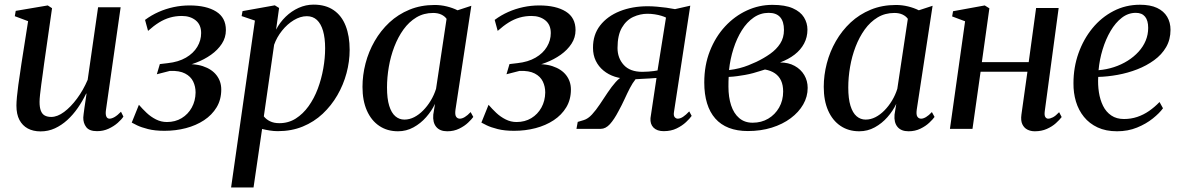

<svg xmlns="http://www.w3.org/2000/svg" viewBox="-20 -557 5098 830"><path d="M155.5 11Q123.5 11 100.2 -1.5Q77 -14 64 -38.5Q51 -63 51 -100.5Q51 -114.5 53.2 -138.5Q55.5 -162.5 59.2 -189.8Q63 -217 66.8 -241.5Q70.5 -266 72.5 -281L101.5 -465.5L44 -487L48 -510L186.5 -533.5L205 -521.5L170.5 -280.5Q168.5 -262.5 165 -239.2Q161.5 -216 158.5 -192.5Q155.5 -169 153.2 -148.8Q151 -128.5 151 -116.5Q151 -93 156.5 -78.5Q162 -64 173.2 -57.8Q184.5 -51.5 201.5 -51.5Q228 -51.5 257 -73Q286 -94.5 313 -131Q340 -167.5 359 -212L404 -525.5H501.5L438 -81Q435.5 -63.5 439.5 -53.8Q443.5 -44 453.5 -44Q463 -44 475.5 -51.2Q488 -58.5 503 -74L513.5 -53Q505.5 -40.5 488.8 -25.8Q472 -11 449.2 -0.5Q426.5 10 399.5 10Q366 10 352.8 -7.5Q339.5 -25 340 -49Q340 -52.5 341.5 -64.2Q343 -76 345.2 -92Q347.5 -108 350 -124.2Q352.5 -140.5 354 -152L352.5 -152.5Q336.5 -119.5 316 -90Q295.5 -60.5 270.8 -38Q246 -15.5 217.2 -2.2Q188.5 11 155.5 11Z M691 8.5Q649.5 8.5 620 1Q590.5 -6.5 573 -15Q555.5 -23.5 549.5 -27L580.5 -104Q595.5 -86.5 613.8 -69.2Q632 -52 654.2 -40.8Q676.5 -29.5 701.5 -29.5Q737.5 -29.5 765.2 -46.2Q793 -63 809 -92Q825 -121 825.5 -157Q825.5 -183 815 -204.8Q804.5 -226.5 780.2 -239.2Q756 -252 714.5 -250.5L658 -236L671 -280L705 -284Q751.5 -289 783.8 -307.8Q816 -326.5 832.8 -354.5Q849.5 -382.5 849.5 -414Q849.5 -450 826 -469Q802.5 -488 766 -488Q739 -488 714.8 -481Q690.5 -474 667.5 -459.8Q644.5 -445.5 620 -423.5L607 -471Q634.5 -491.5 665.5 -505.2Q696.5 -519 730.2 -526.2Q764 -533.5 799.5 -533.5Q872 -533.5 914.2 -507.2Q956.5 -481 956.5 -427Q956.5 -394.5 939 -367.8Q921.5 -341 892.2 -320.2Q863 -299.5 827.5 -286Q792 -272.5 756 -267L760.5 -277.5Q817.5 -284 856.8 -271Q896 -258 916.2 -231.5Q936.5 -205 936.5 -170Q936.5 -126.5 916.5 -93.2Q896.5 -60 862 -37.2Q827.5 -14.5 783.5 -3Q739.5 8.5 691 8.5Z M979 253.5 1082 -468 1024.5 -487.5 1028.5 -509 1168 -534 1186.5 -522.5 1173.5 -429Q1190 -460.5 1215 -484.8Q1240 -509 1271 -523Q1302 -537 1335.5 -537Q1387.5 -537 1422.2 -513.2Q1457 -489.5 1474.2 -445.5Q1491.5 -401.5 1491.5 -341.5Q1491.5 -291 1478 -240.8Q1464.5 -190.5 1438.5 -145.5Q1412.5 -100.5 1375 -65.2Q1337.5 -30 1288.8 -10Q1240 10 1181 10Q1164 10 1146.5 7.2Q1129 4.5 1113 0.5L1076 253.5ZM1120.5 -54Q1130.5 -41 1147.2 -32.8Q1164 -24.5 1187.5 -24.5Q1227 -24.5 1258.5 -44.5Q1290 -64.5 1314 -98Q1338 -131.5 1353.8 -173.5Q1369.5 -215.5 1377.5 -260.8Q1385.5 -306 1385.5 -348.5Q1385.5 -392.5 1376.5 -423.5Q1367.5 -454.5 1350 -470.8Q1332.5 -487 1306.5 -487Q1278.5 -487 1250 -469.8Q1221.5 -452.5 1199 -424.2Q1176.5 -396 1165 -363.5Z M1949 -83Q1946 -61 1951.8 -52.5Q1957.5 -44 1968 -44Q1977.5 -44 1989.2 -51Q2001 -58 2014.5 -72.5L2026 -51.5Q2019 -41.5 2003.5 -26.8Q1988 -12 1965 -0.8Q1942 10.5 1913.5 10.5Q1881.5 10.5 1865.8 -8.5Q1850 -27.5 1853 -61.5L1860.5 -108Q1846 -77.5 1822.2 -50.5Q1798.5 -23.5 1767.5 -6.5Q1736.5 10.5 1700.5 10.5Q1654 10.5 1619.5 -12.8Q1585 -36 1566 -79Q1547 -122 1547 -181.5Q1547 -232 1560.2 -283Q1573.5 -334 1599.5 -379.2Q1625.5 -424.5 1663.2 -459.8Q1701 -495 1750.2 -515.2Q1799.5 -535.5 1859 -535.5Q1886 -535.5 1911.5 -529.2Q1937 -523 1958 -512.5L2017.5 -532ZM1910.5 -475.5Q1902.5 -487 1887.8 -494Q1873 -501 1852.5 -501Q1812 -501 1780 -481.8Q1748 -462.5 1724.2 -429.5Q1700.5 -396.5 1684.5 -354.8Q1668.5 -313 1660.8 -267.8Q1653 -222.5 1653 -179Q1653 -130.5 1662.5 -99.8Q1672 -69 1689 -54.5Q1706 -40 1728 -40Q1750 -40 1770.5 -50.5Q1791 -61 1809.2 -79.5Q1827.5 -98 1842 -122Q1856.5 -146 1865 -173Z M2202.5 8.5Q2161 8.5 2131.5 1Q2102 -6.5 2084.5 -15Q2067 -23.5 2061 -27L2092 -104Q2107 -86.5 2125.2 -69.2Q2143.5 -52 2165.8 -40.8Q2188 -29.5 2213 -29.5Q2249 -29.5 2276.8 -46.2Q2304.5 -63 2320.5 -92Q2336.5 -121 2337 -157Q2337 -183 2326.5 -204.8Q2316 -226.5 2291.8 -239.2Q2267.5 -252 2226 -250.5L2169.5 -236L2182.5 -280L2216.5 -284Q2263 -289 2295.2 -307.8Q2327.5 -326.5 2344.2 -354.5Q2361 -382.5 2361 -414Q2361 -450 2337.5 -469Q2314 -488 2277.5 -488Q2250.5 -488 2226.2 -481Q2202 -474 2179 -459.8Q2156 -445.5 2131.5 -423.5L2118.5 -471Q2146 -491.5 2177 -505.2Q2208 -519 2241.8 -526.2Q2275.5 -533.5 2311 -533.5Q2383.5 -533.5 2425.8 -507.2Q2468 -481 2468 -427Q2468 -394.5 2450.5 -367.8Q2433 -341 2403.8 -320.2Q2374.5 -299.5 2339 -286Q2303.5 -272.5 2267.5 -267L2272 -277.5Q2329 -284 2368.2 -271Q2407.5 -258 2427.8 -231.5Q2448 -205 2448 -170Q2448 -126.5 2428 -93.2Q2408 -60 2373.5 -37.2Q2339 -14.5 2295 -3Q2251 8.5 2202.5 8.5Z M2959.5 -75.5 2970 -56Q2962 -44.5 2945.5 -29Q2929 -13.5 2905 -1.8Q2881 10 2849 10Q2820.5 10 2805.2 -5.2Q2790 -20.5 2792 -46.5L2818 -220Q2807.5 -219 2790.8 -218Q2774 -217 2756.8 -216.2Q2739.5 -215.5 2727.5 -214.5Q2714.5 -198.5 2703 -176.2Q2691.5 -154 2679.8 -128.2Q2668 -102.5 2654 -77Q2635 -40.5 2616.5 -20.2Q2598 0 2577 0H2472L2477.5 -30L2504 -38Q2522 -43.5 2539.2 -62.2Q2556.5 -81 2573.2 -106.2Q2590 -131.5 2607 -157Q2624 -182.5 2641.5 -202.2Q2659 -222 2677 -229L2697.5 -216.5Q2665.5 -216.5 2637.8 -225.5Q2610 -234.5 2588.8 -252Q2567.5 -269.5 2555.5 -294.2Q2543.5 -319 2543.5 -350Q2543 -406.5 2574.2 -446.8Q2605.5 -487 2659.2 -508.5Q2713 -530 2780 -530Q2799 -530 2819.5 -528.2Q2840 -526.5 2860.2 -523.8Q2880.5 -521 2898 -517.5L2964 -532.5L2893.5 -72.5Q2891 -57 2896.8 -50.5Q2902.5 -44 2910 -44Q2920.5 -44 2932.8 -52Q2945 -60 2959.5 -75.5ZM2822.5 -252.5 2859 -481Q2852.5 -484.5 2839.8 -488.5Q2827 -492.5 2811 -495Q2795 -497.5 2779 -497.5Q2747.5 -497.5 2717.5 -483.8Q2687.5 -470 2668.5 -437.5Q2649.5 -405 2649.5 -349.5Q2649.5 -306 2676.5 -276.2Q2703.5 -246.5 2756.5 -246.5Q2770 -246.5 2782.8 -247.5Q2795.5 -248.5 2806 -249.8Q2816.5 -251 2822.5 -252.5Z M3213 9.5Q3166.5 9.5 3131 -4.2Q3095.5 -18 3072 -44.8Q3048.5 -71.5 3036.5 -110.5Q3024.5 -149.5 3024.5 -200.5Q3024.5 -275 3048.8 -336.5Q3073 -398 3114.5 -442.8Q3156 -487.5 3208.8 -511.8Q3261.5 -536 3319 -536Q3374 -536 3407.2 -521.2Q3440.5 -506.5 3455.5 -482Q3470.5 -457.5 3470.5 -429Q3470.5 -396 3456 -368.8Q3441.5 -341.5 3415 -321Q3388.5 -300.5 3352 -287Q3388.5 -287 3415.2 -272.2Q3442 -257.5 3456.8 -232.5Q3471.5 -207.5 3471.5 -177Q3471.5 -139 3452.2 -105.5Q3433 -72 3398.2 -46Q3363.5 -20 3316.2 -5.2Q3269 9.5 3213 9.5ZM3233.5 -26.5Q3271.5 -26.5 3301 -44Q3330.5 -61.5 3348 -92Q3365.5 -122.5 3365.5 -161.5Q3365.5 -189 3356.5 -208.5Q3347.5 -228 3330 -240Q3312.5 -252 3287 -256.5Q3278.5 -254 3265.5 -249.8Q3252.5 -245.5 3236 -241Q3219.5 -236.5 3200 -233Q3185 -230.5 3168 -228Q3151 -225.5 3130 -224.5Q3129.5 -215 3129.2 -205.2Q3129 -195.5 3129 -182Q3129 -137 3140.5 -101.8Q3152 -66.5 3175.5 -46.5Q3199 -26.5 3233.5 -26.5ZM3131.5 -254Q3155.5 -257 3176.2 -262.2Q3197 -267.5 3215.2 -274.8Q3233.5 -282 3249.5 -289.5Q3282 -305 3309.2 -324.2Q3336.5 -343.5 3352.8 -368.8Q3369 -394 3369 -427.5Q3369 -464 3352.5 -482.8Q3336 -501.5 3303 -501.5Q3267.5 -501.5 3238.2 -481.2Q3209 -461 3187 -426Q3165 -391 3150.8 -346.5Q3136.5 -302 3131.5 -254Z M3943 -83Q3940 -61 3945.8 -52.5Q3951.5 -44 3962 -44Q3971.5 -44 3983.2 -51Q3995 -58 4008.5 -72.5L4020 -51.5Q4013 -41.5 3997.5 -26.8Q3982 -12 3959 -0.8Q3936 10.5 3907.5 10.5Q3875.5 10.5 3859.8 -8.5Q3844 -27.5 3847 -61.5L3854.5 -108Q3840 -77.5 3816.2 -50.5Q3792.5 -23.5 3761.5 -6.5Q3730.5 10.5 3694.5 10.5Q3648 10.5 3613.5 -12.8Q3579 -36 3560 -79Q3541 -122 3541 -181.5Q3541 -232 3554.2 -283Q3567.5 -334 3593.5 -379.2Q3619.5 -424.5 3657.2 -459.8Q3695 -495 3744.2 -515.2Q3793.5 -535.5 3853 -535.5Q3880 -535.5 3905.5 -529.2Q3931 -523 3952 -512.5L4011.5 -532ZM3904.5 -475.5Q3896.5 -487 3881.8 -494Q3867 -501 3846.5 -501Q3806 -501 3774 -481.8Q3742 -462.5 3718.2 -429.5Q3694.5 -396.5 3678.5 -354.8Q3662.5 -313 3654.8 -267.8Q3647 -222.5 3647 -179Q3647 -130.5 3656.5 -99.8Q3666 -69 3683 -54.5Q3700 -40 3722 -40Q3744 -40 3764.5 -50.5Q3785 -61 3803.2 -79.5Q3821.5 -98 3836 -122Q3850.5 -146 3859 -173Z M4496.5 -77Q4494 -58.5 4498.8 -51.2Q4503.5 -44 4511 -44Q4520 -44 4531.8 -50Q4543.5 -56 4558.5 -72L4569.5 -51Q4560.5 -39 4544.5 -24.5Q4528.5 -10 4505.5 0.2Q4482.5 10.5 4453.5 10.5Q4435.5 10.5 4421.2 3.2Q4407 -4 4399.5 -19.8Q4392 -35.5 4395.5 -61.5L4421.5 -247H4219L4184 0H4086.5L4152 -465L4096 -486L4100 -508.5L4237 -533.5L4257 -521L4224.5 -288.5H4427L4459 -522.5H4556.5Z M5007.5 -89Q4992.5 -68 4963.5 -44.8Q4934.5 -21.5 4895.2 -5.5Q4856 10.5 4809 10.5Q4760.5 10.5 4724.8 -6.2Q4689 -23 4665.8 -51.8Q4642.5 -80.5 4631.2 -118Q4620 -155.5 4620.5 -197.5Q4620.5 -265.5 4642.2 -326.8Q4664 -388 4702.5 -435Q4741 -482 4793.5 -509.2Q4846 -536.5 4908 -536.5Q4952.5 -536.5 4981.8 -522.8Q5011 -509 5025.5 -484.5Q5040 -460 5040 -428Q5040 -386 5021 -353.2Q5002 -320.5 4969.2 -296.8Q4936.5 -273 4896 -257.2Q4855.5 -241.5 4811.8 -233.5Q4768 -225.5 4727.5 -224.5Q4725.5 -190.5 4730.5 -158Q4735.5 -125.5 4748.5 -99.2Q4761.5 -73 4784 -57.8Q4806.5 -42.5 4839 -42.5Q4869 -42.5 4896 -51.5Q4923 -60.5 4947.2 -77.2Q4971.5 -94 4992.5 -116ZM4890 -501.5Q4857 -501.5 4829.5 -480.2Q4802 -459 4781 -423.2Q4760 -387.5 4746.5 -343.2Q4733 -299 4729 -253.5Q4764 -256.5 4796 -267Q4828 -277.5 4855 -294.5Q4882 -311.5 4902 -333.5Q4922 -355.5 4932.8 -381.5Q4943.5 -407.5 4943.5 -436.5Q4943.5 -468.5 4930 -485Q4916.5 -501.5 4890 -501.5Z"/></svg>

Font: Merriweather 96pt
Style: Italic
Weight: 400
Italic angle: -7.8°
Version: Version 2.101